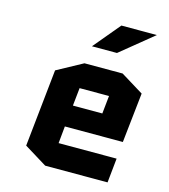

<svg xmlns="http://www.w3.org/2000/svg" viewBox="-108 -803 781 889"><g transform="rotate(15 282.5 -359.0)"><path d="M502 -117 490 0H191L82 -67L121 -438L244 -505H427L536 -438L510 -199H232L224 -117ZM252 -388 243 -302H384L393 -388ZM257 -590 364 -718H534L377 -590Z"/></g></svg>

Font: Quantico
Style: Bold Italic
Weight: 700
Italic angle: -12°
Designer: Matt Desmond
Foundry: MADtype
Version: Version 2.002